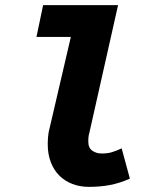

<svg xmlns="http://www.w3.org/2000/svg" viewBox="-20 -716 640 748"><path d="M326 12Q291 12 261.5 0.5Q232 -11 211 -32Q190 -53 178 -84Q166 -115 166 -154Q166 -169 167.5 -185.5Q169 -202 174 -220L256 -572H122L148 -696H440L328 -198Q326 -192 325 -184Q324 -176 324 -164Q324 -140 339.5 -129Q355 -118 376 -118Q398 -118 414 -122.5Q430 -127 454 -138L486 -20Q445 -2 407.5 5Q370 12 326 12Z"/></svg>

Font: Source Code Pro Black
Style: Italic
Weight: 900
Italic angle: -11°
Monospace: yes
Designer: Paul D. Hunt, Teo Tuominen
Foundry: Adobe Systems Incorporated
Version: Version 1.050;PS 1.000;hotconv 16.6.51;makeotf.lib2.5.65220